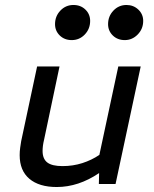

<svg xmlns="http://www.w3.org/2000/svg" viewBox="-20 -739 620 771"><path d="M208 12Q137 12 98 -21Q59 -54 59 -116Q59 -131 61 -145.5Q63 -160 65 -172L129 -472H219L157 -178Q154 -166 152.5 -154.5Q151 -143 151 -133Q151 -101 170 -86.5Q189 -72 231 -72Q273 -72 310.5 -84Q348 -96 379 -117L455 -472H545L444 0H377L378 -44Q295 12 208 12ZM268 -578Q239 -578 220 -596.5Q201 -615 201 -642Q201 -674 222.5 -696.5Q244 -719 275 -719Q304 -719 323 -700.5Q342 -682 342 -655Q342 -623 320.5 -600.5Q299 -578 268 -578ZM481 -578Q452 -578 433 -596.5Q414 -615 414 -642Q414 -674 435.5 -696.5Q457 -719 488 -719Q516 -719 535.5 -700.5Q555 -682 555 -655Q555 -623 533 -600.5Q511 -578 481 -578Z"/></svg>

Font: Sometype Mono Medium
Style: Italic
Weight: 500
Italic angle: -12°
Monospace: yes
Designer: Ryoichi Tsunekawa
Foundry: Dharma Type
Version: Version 1.000; ttfautohint (v1.8.3)